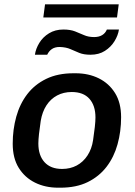

<svg xmlns="http://www.w3.org/2000/svg" viewBox="-20 -861 628 891"><path d="M250 10Q190 10 142.5 -13.5Q95 -37 67 -82Q39 -127 39 -194Q39 -260 55.5 -319.5Q72 -379 106.5 -424Q141 -469 194.5 -495Q248 -521 321 -521H331Q391 -521 438.5 -497.5Q486 -474 514 -429Q542 -384 542 -317Q542 -251 525.5 -191.5Q509 -132 474.5 -87Q440 -42 387 -16Q334 10 260 10ZM268 -77Q306 -77 336 -93Q366 -109 386 -139.5Q406 -170 412 -211Q417 -244 420 -271.5Q423 -299 423 -316Q423 -371 395 -402.5Q367 -434 313 -434Q275 -434 245 -418Q215 -402 195.5 -372Q176 -342 169 -300Q164 -267 161 -239.5Q158 -212 158 -195Q158 -140 186.5 -108.5Q215 -77 268 -77ZM142 -607Q146 -635 162.5 -662Q179 -689 207.5 -706.5Q236 -724 274 -724Q306 -724 328 -715.5Q350 -707 370 -698Q390 -689 417 -689Q439 -689 454 -698Q469 -707 476 -724H532Q528 -697 511.5 -670Q495 -643 467 -625Q439 -607 400 -607Q369 -607 348 -615.5Q327 -624 307 -633Q287 -642 257 -643Q235 -643 221 -633.5Q207 -624 199 -607ZM181 -780 189 -841H531L523 -780Z"/></svg>

Font: Chivo Medium Medium
Style: Italic
Weight: 500
Italic angle: -8.05°
Version: Version 2.002